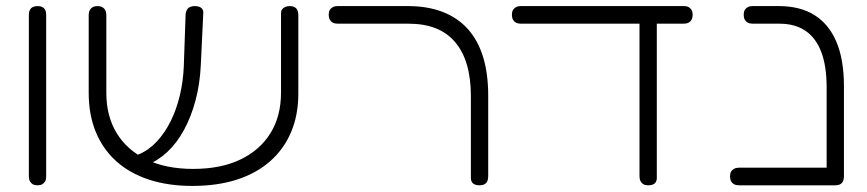

<svg xmlns="http://www.w3.org/2000/svg" viewBox="-20 -600 2855 632"><path d="M103 10Q94 10 88 6.5Q82 3 78.5 -3.5Q75 -10 75 -19V-552Q75 -561 78.5 -567.5Q82 -574 88.5 -577Q95 -580 104 -580Q113 -580 119.5 -576.5Q126 -573 129 -567Q132 -561 132 -551V-18Q132 -9 128.5 -3Q125 3 119 6.5Q113 10 103 10Z M613 12Q533 12 469.5 -9Q406 -30 362 -70Q318 -110 295 -166.5Q272 -223 272 -294V-551Q272 -560 275.5 -566.5Q279 -573 285.5 -576.5Q292 -580 301 -580Q310 -580 316.5 -576.5Q323 -573 326.5 -566.5Q330 -560 330 -550V-294Q330 -218 364 -162Q398 -106 462 -75Q526 -44 616 -44Q707 -44 771.5 -75Q836 -106 870.5 -162Q905 -218 905 -295V-557Q905 -564 908.5 -569Q912 -574 918.5 -577Q925 -580 934 -580Q943 -580 949.5 -576.5Q956 -573 959 -566.5Q962 -560 962 -550V-292Q962 -222 938.5 -166Q915 -110 870 -70Q825 -30 760.5 -9Q696 12 613 12ZM454 -54 421 -86 437 -92Q470 -106 496.5 -134.5Q523 -163 542 -201.5Q561 -240 572 -286Q583 -332 585 -382L591 -554Q592 -562 595.5 -568Q599 -574 605.5 -577Q612 -580 621 -580Q631 -580 637.5 -577Q644 -574 647 -568.5Q650 -563 649 -555L641 -386Q638 -323 623.5 -269Q609 -215 585.5 -172Q562 -129 531 -100Q500 -71 463 -57Z M1559 10Q1550 10 1543.5 7.5Q1537 5 1533.5 -0.5Q1530 -6 1530 -13V-283Q1530 -342 1517 -386.5Q1504 -431 1478 -461.5Q1452 -492 1414 -507Q1376 -522 1325 -522H1092Q1082 -522 1075.5 -525.5Q1069 -529 1065.5 -535.5Q1062 -542 1062 -551Q1062 -561 1065.5 -567Q1069 -573 1075.5 -576.5Q1082 -580 1091 -580H1322Q1387 -580 1436.5 -561Q1486 -542 1519.5 -505Q1553 -468 1570 -413Q1587 -358 1587 -286V-20Q1587 -10 1584 -3.5Q1581 3 1574.5 6.5Q1568 10 1559 10Z M1695 -522Q1685 -522 1678.5 -525.5Q1672 -529 1668.5 -535.5Q1665 -542 1665 -551Q1665 -561 1668.5 -567Q1672 -573 1678.5 -576.5Q1685 -580 1694 -580H2231Q2241 -580 2247 -576.5Q2253 -573 2256.5 -567Q2260 -561 2260 -551Q2260 -542 2256.5 -535.5Q2253 -529 2246.5 -525.5Q2240 -522 2230 -522ZM2113 10Q2104 10 2098 6.5Q2092 3 2088.5 -3.5Q2085 -10 2085 -20V-523H2142V-13Q2142 -6 2138.5 -0.5Q2135 5 2129 7.5Q2123 10 2113 10Z M2730 10Q2721 10 2714.5 7.5Q2708 5 2704.5 -0.5Q2701 -6 2701 -13V-313Q2701 -382 2683.5 -428.5Q2666 -475 2631.5 -498.5Q2597 -522 2546 -522H2458Q2448 -522 2441.5 -525.5Q2435 -529 2431.5 -535.5Q2428 -542 2428 -551Q2428 -561 2431.5 -567Q2435 -573 2441.5 -576.5Q2448 -580 2457 -580H2543Q2614 -580 2661.5 -550Q2709 -520 2733.5 -461.5Q2758 -403 2758 -316V-20Q2758 -10 2755 -3.5Q2752 3 2745.5 6.5Q2739 10 2730 10ZM2413 10Q2403 10 2396.5 6.5Q2390 3 2386.5 -3.5Q2383 -10 2383 -19Q2383 -29 2386.5 -35Q2390 -41 2396.5 -44.5Q2403 -48 2412 -48H2731L2730 10Z"/></svg>

Font: Fredoka SemiExpanded Light
Style: Regular
Weight: 300
Width: 6
Designer: Ben Nathan
Foundry: Milena B. Brandão, Ben Nathan
Version: Version 2.001